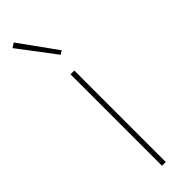

<svg xmlns="http://www.w3.org/2000/svg" viewBox="-260 -751 751 751"><g transform="rotate(-45 115.5 -375.5)"><path d="M132 -587 147 -597 36 -751 17 -739ZM126 0V-506H105V0Z"/></g></svg>

Font: IBM Plex Sans Thai Looped Thin
Style: Regular
Weight: 100
Designer: Mike Abbink, Paul van der Laan, Pieter van Rosmalen, Ben Mitchell, Mark Frömberg
Foundry: Bold Monday
Version: Version 1.1